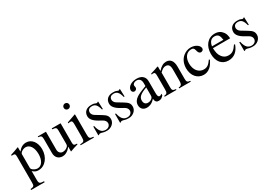

<svg xmlns="http://www.w3.org/2000/svg" viewBox="34 -1719 4209 2973"><g transform="rotate(-30 2138.5 -233.0)"><path d="M159 -458 153 -460C100 -439 64 -426 9 -409V-393C18 -394 25 -394 34 -394C68 -394 75 -384 75 -337V131C75 183 64 194 5 200V217H247V199C172 198 159 187 159 124V-33C195 0 218 10 260 10C379 10 470 -102 470 -247C470 -371 400 -460 303 -460C247 -460 203 -436 159 -381ZM159 -334C159 -364 215 -400 261 -400C335 -400 384 -324 384 -207C384 -97 335 -22 263 -22C216 -22 159 -58 159 -88Z M980 -50H974C928 -50 917 -61 917 -107V-450H759V-433C819 -429 833 -421 833 -368V-137C833 -102 826 -93 810 -79C785 -57 755 -48 726 -48C687 -48 655 -81 655 -127V-450H509V-436C557 -433 571 -419 571 -369V-118C571 -41 616 10 693 10C730 10 787 -9 836 -76H838V6L843 9C893 -11 929 -22 980 -36Z M1180 -632C1180 -660 1158 -683 1129 -683C1101 -683 1078 -660 1078 -632C1078 -603 1100 -581 1128 -581C1158 -581 1180 -603 1180 -632ZM1253 0V-15C1187 -20 1179 -31 1179 -105V-456L1175 -460L1020 -405V-389C1038 -394 1053 -394 1062 -394C1087 -394 1095 -378 1095 -331V-104C1095 -28 1085 -19 1016 -15V0Z M1434 -301C1406 -318 1391 -347 1391 -369C1391 -416 1423 -437 1466 -437C1526 -437 1556 -404 1579 -314H1594L1589 -450H1578C1570 -441 1566 -440 1562 -440C1555 -440 1545 -443 1534 -448C1513 -458 1491 -459 1467 -459C1385 -459 1329 -415 1329 -336C1329 -285 1366 -237 1449 -191L1503 -161C1536 -143 1556 -117 1556 -86C1556 -45 1524 -12 1473 -12C1404 -12 1367 -56 1346 -153H1330V4H1343C1349 -6 1355 -8 1367 -8C1378 -8 1389 -7 1413 1C1436 9 1465 10 1486 10C1562 10 1626 -48 1626 -115C1626 -172 1602 -199 1538 -238Z M1823 -301C1795 -318 1780 -347 1780 -369C1780 -416 1812 -437 1855 -437C1915 -437 1945 -404 1968 -314H1983L1978 -450H1967C1959 -441 1955 -440 1951 -440C1944 -440 1934 -443 1923 -448C1902 -458 1880 -459 1856 -459C1774 -459 1718 -415 1718 -336C1718 -285 1755 -237 1838 -191L1892 -161C1925 -143 1945 -117 1945 -86C1945 -45 1913 -12 1862 -12C1793 -12 1756 -56 1735 -153H1719V4H1732C1738 -6 1744 -8 1756 -8C1767 -8 1778 -7 1802 1C1825 9 1854 10 1875 10C1951 10 2015 -48 2015 -115C2015 -172 1991 -199 1927 -238Z M2498 -66C2481 -52 2471 -47 2455 -47C2437 -47 2424 -67 2424 -113V-304C2424 -365 2420 -386 2396 -415C2372 -444 2334 -460 2278 -460C2233 -460 2191 -448 2163 -430C2128 -408 2112 -376 2112 -350C2112 -323 2134 -304 2155 -304C2181 -304 2201 -326 2201 -345C2201 -366 2195 -369 2195 -387C2195 -414 2225 -436 2265 -436C2310 -436 2343 -408 2343 -346V-292C2230 -250 2193 -231 2163 -211C2124 -185 2093 -146 2093 -94C2093 -28 2136 10 2198 10C2241 10 2290 -3 2343 -63H2344C2349 -10 2371 10 2408 10C2442 10 2468 0 2498 -38ZM2343 -127C2343 -98 2337 -84 2308 -64C2291 -53 2270 -48 2250 -48C2211 -48 2181 -72 2181 -125C2181 -156 2191 -180 2215 -202C2240 -225 2281 -246 2343 -268Z M2985 0V-15C2936 -20 2924 -31 2924 -85V-306C2924 -405 2882 -460 2806 -460C2760 -460 2714 -438 2662 -379H2661V-457L2653 -460C2604 -442 2571 -431 2516 -415V-398C2523 -401 2534 -402 2545 -402C2573 -402 2580 -386 2580 -337V-94C2580 -35 2569 -19 2518 -15V0H2729V-15C2678 -19 2664 -33 2664 -72V-348C2710 -393 2734 -405 2767 -405C2816 -405 2840 -375 2840 -304V-105C2840 -39 2828 -19 2778 -15L2777 0Z M3398 -156C3350 -86 3314 -62 3257 -62C3165 -62 3102 -142 3102 -257C3102 -361 3157 -431 3238 -431C3274 -431 3287 -420 3297 -383L3303 -361C3311 -332 3329 -315 3351 -315C3377 -315 3398 -334 3398 -357C3398 -413 3328 -460 3244 -460C3197 -460 3149 -442 3109 -409C3055 -364 3025 -295 3025 -212C3025 -83 3104 10 3215 10C3258 10 3296 -4 3330 -32C3360 -56 3380 -85 3412 -147Z M3852 -164C3803 -90 3765 -59 3698 -59C3652 -59 3615 -77 3587 -114C3551 -162 3546 -201 3541 -277H3849C3845 -331 3835 -363 3815 -391C3783 -436 3738 -460 3676 -460C3550 -460 3469 -358 3469 -217C3469 -79 3541 10 3659 10C3759 10 3829 -48 3868 -157ZM3543 -309C3554 -384 3593 -424 3649 -424C3715 -424 3736 -390 3747 -309Z M4044 -301C4016 -318 4001 -347 4001 -369C4001 -416 4033 -437 4076 -437C4136 -437 4166 -404 4189 -314H4204L4199 -450H4188C4180 -441 4176 -440 4172 -440C4165 -440 4155 -443 4144 -448C4123 -458 4101 -459 4077 -459C3995 -459 3939 -415 3939 -336C3939 -285 3976 -237 4059 -191L4113 -161C4146 -143 4166 -117 4166 -86C4166 -45 4134 -12 4083 -12C4014 -12 3977 -56 3956 -153H3940V4H3953C3959 -6 3965 -8 3977 -8C3988 -8 3999 -7 4023 1C4046 9 4075 10 4096 10C4172 10 4236 -48 4236 -115C4236 -172 4212 -199 4148 -238Z"/></g></svg>

Font: STIX Math
Style: Regular
Weight: 400
Designer: MicroPress Inc., with final additions and corrections provided by Coen Hoffman, Elsevier (retired)
Version: Version 1.1.0